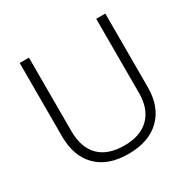

<svg xmlns="http://www.w3.org/2000/svg" viewBox="-160 -873 1042 1043"><g transform="rotate(-30 361.0 -352.0)"><path d="M571.8 -248V-713.9H628.9V-252Q628.9 -129.9 557.9 -60.1Q486.8 9.8 357.9 9.8Q230 9.8 160.9 -60.1Q91.8 -129.9 91.8 -253.9V-713.9H149.9V-253.9Q149.9 -149.9 203.9 -95.5Q257.8 -41 361.8 -41Q462.9 -41 517.3 -95.5Q571.8 -149.9 571.8 -248Z"/></g></svg>

Font: Nokora Light
Style: Regular
Weight: 300
Designer: Danh Hong
Version: Version 8.000; ttfautohint (v1.8.3)